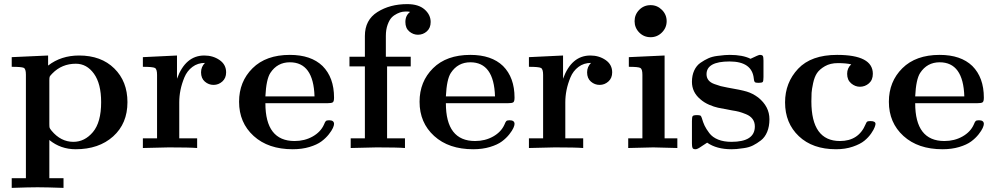

<svg xmlns="http://www.w3.org/2000/svg" viewBox="-20 -720 4839 934"><path d="M37 147H106V-357Q106 -385 95.5 -390Q85 -395 37 -395V-442L214 -450V-401Q277 -450 365 -450Q472 -450 536 -387Q600 -324 600 -223Q600 -119 530.5 -56.5Q461 6 348 6Q275 6 220 -39V147H289V194Q205 191 163 191Q121 191 37 194ZM220 -117Q220 -102 221.5 -98Q223 -94 231 -84Q276 -30 337 -30Q392 -30 432 -77.5Q472 -125 472 -223Q472 -313 437 -361.5Q402 -410 349 -410Q281 -410 235 -363Q224 -352 222 -347.5Q220 -343 220 -329Z M675 0V-47H744V-356Q744 -384 733.5 -389.5Q723 -395 675 -395V-442L841 -450V-337Q882 -450 974 -450Q1016 -450 1048 -428Q1080 -406 1080 -368Q1080 -340 1061.5 -323.5Q1043 -307 1019 -307Q995 -307 976.5 -323Q958 -339 958 -368Q958 -395 977 -414Q942 -414 916 -394.5Q890 -375 877 -343.5Q864 -312 858 -282Q852 -252 852 -222V-47H939V0Q903 -3 801 -3Q780 -3 675 0Z M1143 -225Q1143 -323 1208.5 -388Q1274 -453 1390 -453Q1493 -453 1549 -399Q1605 -343 1605 -245Q1605 -226 1598.5 -222Q1592 -218 1573 -218H1271Q1271 -34 1413 -34Q1462 -34 1501 -56Q1540 -78 1556 -114Q1561 -127 1565 -131Q1569 -135 1581 -135Q1605 -135 1605 -117Q1605 -110 1599.5 -97.5Q1594 -85 1579.5 -66.5Q1565 -48 1543.5 -32Q1522 -16 1485.5 -5Q1449 6 1404 6Q1285 6 1214 -58.5Q1143 -123 1143 -225ZM1271 -251H1510Q1505 -417 1390 -417Q1329 -417 1295 -365Q1275 -334 1271 -251Z M1680 -397V-444H1755V-545Q1755 -623 1816 -661.5Q1877 -700 1961 -700Q2016 -700 2045.5 -674Q2075 -648 2075 -613Q2075 -584 2056.5 -567.5Q2038 -551 2013 -551Q1990 -551 1971 -567Q1952 -583 1952 -613Q1952 -645 1975 -662Q1968 -664 1958 -664Q1948 -664 1937.5 -662.5Q1927 -661 1911.5 -653.5Q1896 -646 1885 -634.5Q1874 -623 1865.5 -599.5Q1857 -576 1857 -545V-444H1978V-397H1863V-47H1950V0Q1914 -3 1812 -3Q1791 -3 1686 0V-47H1755V-397Z M2021 -225Q2021 -323 2086.5 -388Q2152 -453 2268 -453Q2371 -453 2427 -399Q2483 -343 2483 -245Q2483 -226 2476.5 -222Q2470 -218 2451 -218H2149Q2149 -34 2291 -34Q2340 -34 2379 -56Q2418 -78 2434 -114Q2439 -127 2443 -131Q2447 -135 2459 -135Q2483 -135 2483 -117Q2483 -110 2477.5 -97.5Q2472 -85 2457.5 -66.5Q2443 -48 2421.5 -32Q2400 -16 2363.5 -5Q2327 6 2282 6Q2163 6 2092 -58.5Q2021 -123 2021 -225ZM2149 -251H2388Q2383 -417 2268 -417Q2207 -417 2173 -365Q2153 -334 2149 -251Z M2553 0V-47H2622V-356Q2622 -384 2611.5 -389.5Q2601 -395 2553 -395V-442L2719 -450V-337Q2760 -450 2852 -450Q2894 -450 2926 -428Q2958 -406 2958 -368Q2958 -340 2939.5 -323.5Q2921 -307 2897 -307Q2873 -307 2854.5 -323Q2836 -339 2836 -368Q2836 -395 2855 -414Q2820 -414 2794 -394.5Q2768 -375 2755 -343.5Q2742 -312 2736 -282Q2730 -252 2730 -222V-47H2817V0Q2781 -3 2679 -3Q2658 -3 2553 0Z M3145 -695Q3177 -695 3200 -672Q3223 -649 3223 -617Q3223 -585 3200 -562Q3177 -539 3145 -539Q3112 -539 3089.5 -562Q3067 -585 3067 -617Q3067 -649 3089.5 -672Q3112 -695 3145 -695ZM3036 0V-47H3105V-356Q3105 -384 3095 -389.5Q3085 -395 3039 -395V-442L3213 -450V-47H3275V0Q3167 -3 3158 -3Q3129 -3 3036 0Z M3346 -22V-131Q3346 -150 3349.5 -155Q3353 -160 3370 -160Q3382 -160 3386.5 -158Q3391 -156 3394 -146Q3400 -125 3407.5 -109Q3415 -93 3430.5 -72.5Q3446 -52 3473.5 -41Q3501 -30 3538 -30Q3652 -30 3652 -105Q3652 -126 3641 -141Q3630 -156 3609 -164.5Q3588 -173 3574.5 -176.5Q3561 -180 3541 -183Q3492 -192 3473 -196Q3454 -200 3429.5 -210.5Q3405 -221 3386 -238Q3346 -272 3346 -322Q3346 -353 3357 -377Q3368 -401 3387.5 -414.5Q3407 -428 3426 -436.5Q3445 -445 3469.5 -448Q3494 -451 3505.5 -452Q3517 -453 3530 -453Q3593 -453 3631 -434Q3670 -453 3676 -453Q3688 -453 3691 -447.5Q3694 -442 3694 -425V-345Q3694 -326 3690.5 -321.5Q3687 -317 3670 -317Q3655 -317 3651.5 -321Q3648 -325 3647 -337Q3639 -421 3529 -421Q3417 -421 3417 -359Q3417 -342 3426.5 -330Q3436 -318 3455.5 -311Q3475 -304 3486 -301Q3497 -298 3519 -294Q3584 -283 3612.5 -274.5Q3641 -266 3668 -246Q3723 -202 3723 -140Q3723 -105 3712 -78.5Q3701 -52 3681.5 -37Q3662 -22 3643 -12.5Q3624 -3 3599 0.5Q3574 4 3563 5Q3552 6 3538 6Q3466 6 3420 -26L3394 -9Q3373 6 3364 6Q3352 6 3349 0Q3346 -6 3346 -22Z M3799 -222Q3799 -318 3862.5 -385.5Q3926 -453 4052 -453Q4226 -453 4226 -361Q4226 -331 4207 -314.5Q4188 -298 4163 -298Q4140 -298 4120.5 -314.5Q4101 -331 4101 -361Q4101 -389 4121 -407Q4095 -413 4056 -413Q4019 -413 3993 -398Q3967 -383 3954.5 -364.5Q3942 -346 3935.5 -315.5Q3929 -285 3928 -268.5Q3927 -252 3927 -227Q3927 -34 4066 -34Q4157 -34 4191 -116Q4195 -126 4198.5 -128.5Q4202 -131 4215 -131Q4239 -131 4239 -117Q4239 -113 4235 -101.5Q4231 -90 4218 -71Q4205 -52 4185 -35.5Q4165 -19 4128.5 -6.5Q4092 6 4047 6Q3933 6 3866 -57.5Q3799 -121 3799 -222Z M4304 -225Q4304 -323 4369.5 -388Q4435 -453 4551 -453Q4654 -453 4710 -399Q4766 -343 4766 -245Q4766 -226 4759.5 -222Q4753 -218 4734 -218H4432Q4432 -34 4574 -34Q4623 -34 4662 -56Q4701 -78 4717 -114Q4722 -127 4726 -131Q4730 -135 4742 -135Q4766 -135 4766 -117Q4766 -110 4760.5 -97.5Q4755 -85 4740.5 -66.5Q4726 -48 4704.5 -32Q4683 -16 4646.5 -5Q4610 6 4565 6Q4446 6 4375 -58.5Q4304 -123 4304 -225ZM4432 -251H4671Q4666 -417 4551 -417Q4490 -417 4456 -365Q4436 -334 4432 -251Z"/></svg>

Font: CMU Serif
Style: Bold
Weight: 700
Version: Version 0.7.0